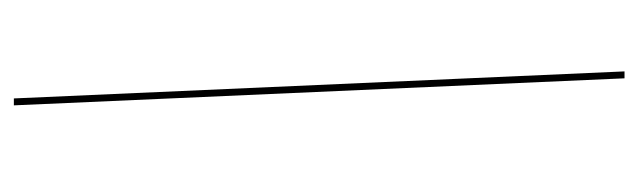

<svg xmlns="http://www.w3.org/2000/svg" viewBox="-342 -458 921 277"><g transform="rotate(-90 118.5 -319.5)"><path d="M144 121 105 -760H115L154 121Z"/></g></svg>

Font: Noto Serif Display ExtraCondensed SemiBold
Style: Italic
Weight: 600
Width: 2
Italic angle: -12°
Designer: Monotype Design Team
Foundry: Monotype Imaging Inc.
Version: Version 2.009